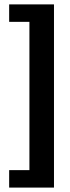

<svg xmlns="http://www.w3.org/2000/svg" viewBox="-20 -684 319 870"><path d="M21.5 166V86.9H113.3V-585H21.5V-664.1H224.6V166Z"/></svg>

Font: Gemunu Libre
Style: Bold
Weight: 700
Designer: Pushpananda Ekanayake, Sol Matas, Kosala Senevirathne
Foundry: Mooniak
Version: Version 1.001